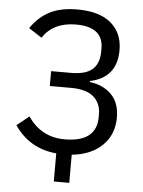

<svg xmlns="http://www.w3.org/2000/svg" viewBox="-58 -756 709 952"><g transform="rotate(5 296.5 -280.0)"><path d="M246 150V10Q112 -2 37 -112L98 -161Q164 -63 281 -63Q440 -63 440 -188V-201Q440 -257 403 -288.5Q366 -320 290 -320H185V-394H284Q357 -394 390.5 -423.5Q424 -453 424 -514V-528Q424 -635 288 -635Q176 -635 123 -555L58 -597Q97 -654 151.5 -682Q206 -710 288 -710Q399 -710 456.5 -661Q514 -612 514 -527Q514 -390 381 -362V-357Q447 -349 488.5 -308Q530 -267 530 -193Q530 -109 475 -54.5Q420 0 323 10V150Z"/></g></svg>

Font: Anuphan
Style: Regular
Weight: 400
Designer: Mike Abbink, Paul van der Laan, Pieter van Rosmalen, Mint Tantisuwanna
Foundry: Bold Monday; Cadson Demak
Version: Version 3.002;hotconv 1.0.109;makeotfexe 2.5.65596